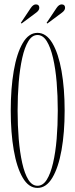

<svg xmlns="http://www.w3.org/2000/svg" viewBox="-20 -864 351 894"><path d="M154.5 11Q113.5 11 85.8 -36.5Q58 -84 44 -165.2Q30 -246.5 30 -349Q30 -452 44 -533.8Q58 -615.5 85.8 -663.2Q113.5 -711 154.5 -711Q195.5 -711 223.8 -663.2Q252 -615.5 266.5 -533.8Q281 -452 281 -349Q281 -246.5 266.5 -165.2Q252 -84 223.8 -36.5Q195.5 11 154.5 11ZM154.5 1Q180 1 197.8 -27.2Q215.5 -55.5 227 -104.8Q238.5 -154 243.8 -217Q249 -280 249 -349Q249 -418 243.8 -481.2Q238.5 -544.5 227 -594Q215.5 -643.5 197.8 -672.2Q180 -701 154.5 -701Q129.5 -701 112 -672.2Q94.5 -643.5 83.5 -594Q72.5 -544.5 67.2 -481.2Q62 -418 62 -349Q62 -280 67.2 -217Q72.5 -154 83.5 -104.8Q94.5 -55.5 112 -27.2Q129.5 1 154.5 1ZM200.5 -754.5 197 -757.5 243 -826.5Q254.5 -843.5 267 -843.5Q283 -843.5 283 -827.5Q283 -816 269 -805.5ZM80.5 -754.5 77 -757.5 123 -826.5Q134.5 -843.5 147 -843.5Q163 -843.5 163 -827.5Q163 -816 149 -805.5Z"/></svg>

Font: Imbue 100pt Thin
Style: Regular
Weight: 100
Designer: Tyler Finck
Foundry: Etcetera Type Company
Version: Version 1.102; ttfautohint (v1.8.3)